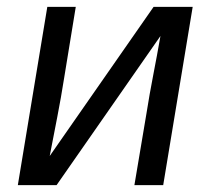

<svg xmlns="http://www.w3.org/2000/svg" viewBox="-20 -540 640 560"><path d="M32 0 118 -520H201L167 -312Q158 -255 147 -198.5Q136 -142 125 -85L428 -520H542L456 0H372L407 -208Q416 -265 427 -321.5Q438 -378 448 -435L145 0Z"/></svg>

Font: Iosevka SS04 Extended
Style: Italic
Weight: 400
Width: 7
Italic angle: -9°
Monospace: yes
Designer: Belleve Invis
Foundry: Belleve Invis
Version: Version 19.0.0; ttfautohint (v1.8.4)